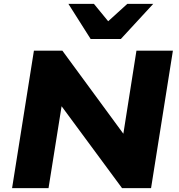

<svg xmlns="http://www.w3.org/2000/svg" viewBox="-20 -965 916 985"><path d="M42 0 154 -705H300L626 -261H610L680 -705H867L755 0H606L282 -439H299L229 0ZM445 -765 331 -945H462L535 -856L633 -945H766L600 -765Z"/></svg>

Font: Nunito Sans 10pt SemiExpanded Black
Style: Italic
Weight: 900
Width: 6
Italic angle: -9°
Designer: Vernon Adams
Foundry: Vernon Adams
Version: Version 3.101;gftools[0.9.27]